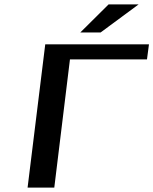

<svg xmlns="http://www.w3.org/2000/svg" viewBox="-20 -850 695 870"><path d="M646 -581 655 -649H185L105 0H226L297 -581ZM608 -830H472L344 -703H436Z"/></svg>

Font: Gamestation Extended
Style: Italic
Weight: 400
Width: 7
Designer: Jonas Hecksher
Foundry: Jonas Hecksher, Playtypeª, e-types AS
Version: Version 1.003